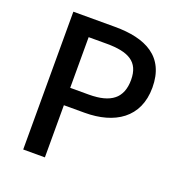

<svg xmlns="http://www.w3.org/2000/svg" viewBox="-132 -851 911 965"><g transform="rotate(20 323.5 -368.5)"><path d="M97 0H213V-279H324C484 -279 601 -353 601 -514C601 -680 484 -737 320 -737H97ZM213 -372V-643H309C426 -643 487 -611 487 -514C487 -417 431 -372 313 -372Z"/></g></svg>

Font: DAIFUKU Sans JP Medium
Style: Regular
Weight: 500
Designer: Original font ‘Source Han Sans JP’ : Ryoko NISHIZUKA  (kana, bopomofo & ideographs); Paul D. Hunt (Latin, Greek & Cyrill
Foundry: Daifuku
Version: Version 1.000